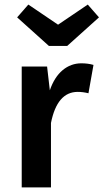

<svg xmlns="http://www.w3.org/2000/svg" viewBox="-20 -820 453 840"><path d="M203 0H75V-529H186L198 -425Q218 -483 254 -513Q290 -543 336 -543Q365 -543 389 -536L367 -412Q343 -418 320 -418Q230 -418 203 -282ZM274 -619H194L55 -744L104 -800L234 -712L364 -800L413 -744Z"/></svg>

Font: Trujillo Medium
Style: Regular
Weight: 500
Designer: Fira Sans original fonts by bBox Type GmbH, Carrois Corporate GbR, & Edenspiekermann AG / Changes by Cristiano Sobral
Foundry: Fira Sans original fonts by bBox Type GmbH, Carrois Corporate GbR, & Edenspiekermann AG / Changes by Cristiano Sobral
Version: Version 4.301;October 17, 2021;FontCreator 14.0.0.2814 64-bi